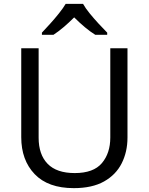

<svg xmlns="http://www.w3.org/2000/svg" viewBox="-20 -964 771 994"><path d="M362 10Q229 10 159.5 -62.5Q90 -135 90 -254V-714H180V-251Q180 -164 226.5 -116Q273 -68 367 -68Q464 -68 507.5 -119.5Q551 -171 551 -252V-714H640V-252Q640 -178 610 -118.5Q580 -59 518.5 -24.5Q457 10 362 10ZM410 -944Q422 -922 444.5 -894.5Q467 -867 491.5 -840.5Q516 -814 535 -795V-784H473Q447 -800 419 -823.5Q391 -847 364 -874Q337 -847 310 -824Q283 -801 257 -784H197V-795Q216 -815 239.5 -841Q263 -867 285 -894.5Q307 -922 320 -944Z"/></svg>

Font: Noto Sans Symbols
Style: Regular
Weight: 400
Designer: Monotype Design Team
Foundry: Monotype Imaging Inc.
Version: Version 2.002